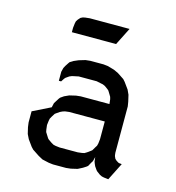

<svg xmlns="http://www.w3.org/2000/svg" viewBox="-90 -643 662 721"><g transform="rotate(15 241.5 -283.0)"><path d="M50.8 -128.9V-171.9L120.1 -206.1L124 -223.1L128.9 -231L137.2 -244.1L141.1 -249L153.8 -257.8L171.9 -266.1L196.8 -272L214.8 -273.9H326.2L324.2 -292L321.8 -300.8L316.9 -309.1L309.1 -321.8L304.2 -326.2L292 -335L283.2 -338.9L273.9 -340.8L257.8 -344.2H188L171.9 -340.8L163.1 -338.9L153.8 -335L141.1 -326.2L137.2 -321.8L128.9 -309.1H120.1V-344.2L124 -359.9L128.9 -369.1L137.2 -381.8L141.1 -387.2L153.8 -395L171.9 -402.8L196.8 -410.2L214.8 -412.1H266.1L283.2 -410.2L309.1 -402.8L326.2 -395L352.1 -377.9L359.9 -369.1L377.9 -344.2L386.2 -326.2L392.1 -300.8L395 -283.2V-103L396 -94.2L397 -89.8L400.9 -81.1L407.2 -75.2L416 -69.8L419.9 -68.8L429.2 -67.9L395 0L377.9 -2L369.1 -3.9L360.8 -7.8L348.1 -17.1L344.2 -21L335 -34.2L331.1 -43L328.1 -50.8L326.2 -67.9L321.8 -50.8L316.9 -43L309.1 -28.8L304.2 -24.9L292 -17.1L273.9 -7.8L249 -2L231 0H180.2L163.1 -2L137.2 -7.8L120.1 -17.1L94.2 -34.2L85.9 -43L67.9 -67.9L59.1 -85.9L53.2 -110.8ZM120.1 -137.2 122.1 -120.1 124 -110.8 128.9 -103 137.2 -89.8 141.1 -85.9 153.8 -77.1 163.1 -71.8 171.9 -69.8 188 -67.9H257.8L273.9 -69.8L283.2 -71.8L292 -77.1L304.2 -85.9L309.1 -89.8L316.9 -103L321.8 -110.8L324.2 -120.1L326.2 -137.2V-206.1H188L171.9 -204.1L163.1 -201.2L153.8 -196.8L141.1 -188L137.2 -185.1L128.9 -171.9L124 -163.1L122.1 -153.8ZM120.1 -498V-515.1L122.1 -532.2L124 -541L128.9 -548.8L137.2 -558.1L145 -562L153.8 -564L171.9 -565.9H326.2L292 -498Z"/></g></svg>

Font: Petahja
Style: Regular
Weight: 400
Designer: T. Christopher White
Version: Version 1.1